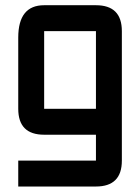

<svg xmlns="http://www.w3.org/2000/svg" viewBox="-20 -508 528 724"><path d="M341.8 195.3H48.8V97.7H341.8V0H146.5Q48.8 0 48.8 -97.7V-366.2Q48.8 -488.3 146.5 -488.3H341.8Q439.5 -488.3 439.5 -390.6V97.7Q439.5 195.3 341.8 195.3ZM146.5 -97.7H341.8V-390.6H146.5Z"/></svg>

Font: BabelStone Runic
Style: Regular
Weight: 400
Designer: Andrew West
Foundry: BabelStone
Version: Version 7.004 November 9, 2023